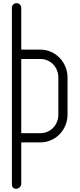

<svg xmlns="http://www.w3.org/2000/svg" viewBox="-20 -1191 502 1211"><path d="M55 -1142V-1141V-853V-848V-844V-327V-322V-317V-30V-29C55 -13 62 0 84 0C94 0 114 -13 114 -29V-30V-293H235C330 -293 406 -372 406 -468V-702C406 -798 330 -878 235 -878H114V-1141V-1142C114 -1158 100 -1171 84 -1171C68 -1171 55 -1158 55 -1142ZM114 -819H226H235C298 -819 348 -768 348 -702V-468C348 -402 298 -351 235 -351H226H114Z"/></svg>

Font: bauhaus_2017
Style: _regular
Weight: 400
Version: Version 1.0